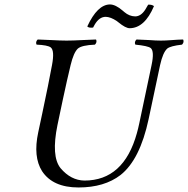

<svg xmlns="http://www.w3.org/2000/svg" viewBox="-20 -826 838 856"><path d="M582.5 -752.9Q607.9 -752.9 627.4 -782.7Q633.8 -792.5 640.6 -805.2Q656.7 -806.2 666.5 -798.8Q625 -700.7 558.1 -700.2Q540 -700.2 507.8 -726.6Q503.4 -730 501 -731.9Q473.6 -750.5 451.2 -751Q422.4 -751 401.9 -715.8Q398.4 -709.5 395 -703.1Q376 -700.7 369.1 -708Q414.1 -805.2 469.7 -806.2Q495.1 -806.2 527.3 -778.3Q532.2 -773.9 534.7 -772Q556.6 -753.4 582.5 -752.9ZM236.3 -269Q207.5 -128.9 250 -76.2Q295.9 -22 356.4 -21Q531.7 -21 590.3 -232.4Q596.2 -253.4 601.1 -276.9L655.8 -536.1Q668.9 -597.7 651.9 -611.8Q638.7 -621.6 583.5 -627Q577.6 -638.7 588.4 -649.9Q612.3 -649.4 643.1 -647.5Q675.3 -645 697.3 -645Q716.8 -645 742.7 -647Q772.5 -649.4 796.4 -649.9Q802.2 -638.2 791.5 -627Q739.7 -621.1 725.6 -609.4Q706.1 -591.8 693.8 -536.1L642.6 -294.9Q604 -114.3 517.6 -45.9Q445.3 9.8 330.1 9.8Q215.3 9.8 167.5 -63Q127 -127 150.4 -235.8L168.5 -320.8Q196.8 -453.6 211.9 -536.1Q224.1 -600.6 206.1 -614.7Q191.9 -625 143.1 -627Q137.2 -638.7 147.9 -649.9Q169.9 -649.4 205.6 -647.5Q249.5 -645 276.9 -645Q305.2 -645 350.6 -647.5Q387.2 -649.4 408.2 -649.9Q414.1 -638.2 403.3 -627Q344.7 -624.5 327.1 -609.4Q308.1 -591.3 294.9 -536.1Q279.8 -474.1 260.3 -382.8Z"/></svg>

Font: Linux Libertine Display Slanted O
Style: Slanted
Weight: 400
Designer: Philipp H. Poll
Foundry: Philipp H. Poll
Version: Version 5.0.9